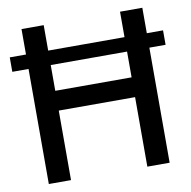

<svg xmlns="http://www.w3.org/2000/svg" viewBox="-82 -821 899 903"><g transform="rotate(-10 367.5 -370.0)"><path d="M1.5 -549.5V-618.5H733.5V-549.5ZM79 0V-740H185V-426.5H549.5V-740H656V0H549.5V-332H185V0Z"/></g></svg>

Font: Encode Sans Condensed Thin Medium
Style: Regular
Weight: 500
Version: Version 3.002